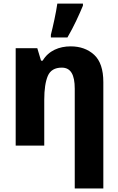

<svg xmlns="http://www.w3.org/2000/svg" viewBox="-20 -816 664 1076"><path d="M376 -556.2C312 -556.2 252.4 -532.2 219.2 -476.1H210L189 -545.9H67.9V0H228V-256.8C228 -314.9 234.9 -359.9 248 -390.6C261.2 -421.4 287.6 -437 326.2 -437C376.5 -437 398.9 -397.5 398.9 -318.8V240.2H559.1V-356C559.1 -425.8 542 -477.1 507.8 -508.8C473.1 -540.5 429.2 -556.2 376 -556.2ZM357.9 -606C394.5 -668.5 422.9 -731.9 444.8 -784.2V-795.9H301.3C294.4 -746.1 276.9 -667 265.1 -621.1V-606Z"/></svg>

Font: Avrile Sans
Style: Bold
Weight: 700
Designer: Monotype Design Team, Google (font), Stefan Peev (BGR Cyrillic), Cristiano Sobral (main changes)
Foundry: The Avrile Sans Project Authors
Version: Version 3.110